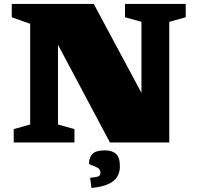

<svg xmlns="http://www.w3.org/2000/svg" viewBox="-20 -727 1004 980"><path d="M134 -91.5V-605.5L40 -639V-707H458.5L702 -253V-615.5L618 -639V-707H928V-639L844 -615.5V0H541L276 -498.5V-91.5L360 -68V0H50V-68ZM440 180.5Q472.5 177.5 482.5 173Q492.5 168.5 492.5 153.5Q492.5 137.5 478 129.2Q463.5 121 449 116.5Q434.5 112 434.5 107.5Q434.5 75 452.8 57.8Q471 40.5 515 40.5Q552.5 40.5 572.2 58.5Q592 76.5 592 123.5Q592 149 580.2 171.8Q568.5 194.5 537.2 210.5Q506 226.5 447 232.5Z"/></svg>

Font: Newsreader 6pt ExtraBold
Style: Regular
Weight: 800
Designer: Hugues Gentile
Foundry: Production Type
Version: Version 1.003; ttfautohint (v1.8.3)